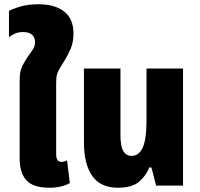

<svg xmlns="http://www.w3.org/2000/svg" viewBox="-20 -869 936 899"><path d="M211 10Q135 10 103.5 -25Q72 -60 72 -126V-489Q72 -515 75 -531Q78 -547 85.5 -562Q93 -577 107 -599Q120 -618 132 -634.5Q144 -651 144 -672Q144 -693 130.5 -706Q117 -719 87 -719Q68 -719 52 -712.5Q36 -706 22 -695V-818Q33 -825 70.5 -837Q108 -849 161 -849Q237 -849 280.5 -815Q324 -781 324 -713Q324 -672 311.5 -642.5Q299 -613 285 -590Q272 -568 262.5 -553.5Q253 -539 248 -524Q243 -509 243 -484V-147Q243 -111 267 -111Q280 -111 294 -118L307 -12Q291 -2 266 4Q241 10 211 10Z M532 10Q451 10 412 -45Q373 -100 373 -204V-548H544V-238Q544 -184 557.5 -161.5Q571 -139 596 -139Q630 -139 648 -177.5Q666 -216 666 -305V-548H837V0H711L689 -85H679Q664 -46 631 -18Q598 10 532 10Z"/></svg>

Font: Noto Sans Thai Cond Blk
Style: Regular
Weight: 900
Width: 3
Designer: Monotype Design Team
Foundry: Monotype Imaging Inc.
Version: Version 2.002; ttfautohint (v1.8.4.7-5d5b)